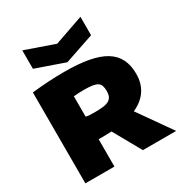

<svg xmlns="http://www.w3.org/2000/svg" viewBox="-231 -1185 1260 1344"><g transform="rotate(-30 399.5 -513.5)"><path d="M148 -1027 383 -945 618 -1027V-878L380 -797L148 -878ZM405 -223Q387 -222 368 -221.5Q349 -221 329 -221H300V0H65V-735Q207 -750 325 -750Q439 -750 520.5 -735Q602 -720 654.5 -688Q707 -656 732 -606Q757 -556 757 -487Q757 -333 611 -267L799 0H530ZM371 -398Q414 -398 442.5 -402Q471 -406 487.5 -416.5Q504 -427 511 -443.5Q518 -460 518 -486Q518 -511 512 -528Q506 -545 491 -554.5Q476 -564 449.5 -568Q423 -572 383 -572Q366 -572 341 -571Q316 -570 300 -568V-404Q312 -400 326.5 -399Q341 -398 371 -398Z"/></g></svg>

Font: Encode Sans Wide
Style: Black
Weight: 900
Designer: Pablo Impallari, Andres Torresi
Foundry: Pablo Impallari, Andres Torresi
Version: Version 1.000; ttfautohint (v1.00) -l 8 -r 50 -G 200 -x 14 -